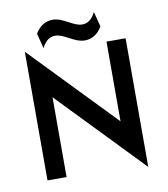

<svg xmlns="http://www.w3.org/2000/svg" viewBox="-88 -854 831 949"><g transform="rotate(-10 328.0 -379.5)"><path d="M171.5 -647.2C186.8 -679.2 209 -697.9 238.2 -697.9C284 -697.9 326.4 -649.3 379.9 -649.3C415.3 -649.3 447.2 -668.8 466.7 -704.9L447.2 -779.9C431.9 -747.9 409.7 -729.2 380.6 -729.2C335.4 -729.2 293.1 -777.8 238.9 -777.8C203.5 -777.8 172.2 -758.3 152.1 -722.9ZM579.2 20.8V-625H483.3V-225L77.1 -645.8V0H172.9V-400.7Z"/></g></svg>

Font: Afacad Medium
Style: Regular
Weight: 500
Designer: Kristian Moeller
Foundry: Dicotype
Version: Version 1.000